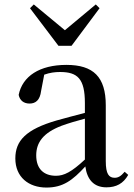

<svg xmlns="http://www.w3.org/2000/svg" viewBox="-20 -829 605 864"><path d="M459 14C503 14 535 -3 557 -42L541 -56C524 -36 512 -29 496 -29C470 -29 456 -46 456 -104V-355C456 -483 400 -537 279 -537C158 -537 81 -486 64 -402C69 -377 87 -363 113 -363C140 -363 160 -378 165 -420L179 -493C204 -502 227 -505 250 -505C329 -505 362 -475 362 -365V-321C320 -310 274 -298 235 -287C97 -247 49 -196 49 -116C49 -32 109 15 189 15C263 15 306 -17 364 -80C372 -21 402 14 459 14ZM132 -809 115 -792 243 -623H302L428 -792L411 -809L272 -693ZM362 -111C302 -55 268 -38 232 -38C178 -38 143 -68 143 -130C143 -189 176 -232 257 -263C287 -274 324 -285 362 -295Z"/></svg>

Font: Noto Serif KR Medium
Style: Regular
Weight: 500
Designer: Ryoko NISHIZUKA 西塚涼子 (kana & ideographs); Frank Grießhammer (Latin, Greek & Cyrillic); Wenlong ZHANG 张文龙 (bopomofo); San
Foundry: Adobe
Version: Version 2.001;hotconv 1.1.0;makeotfexe 2.6.0